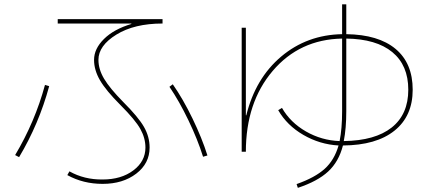

<svg xmlns="http://www.w3.org/2000/svg" viewBox="-20 -820 2040 898"><path d="M594.7 -708 593.8 -710H250V-730.5H740.2V-710Q608.4 -710 524.4 -658.2Q440.4 -606.4 440.4 -540Q440.4 -496.1 466.8 -451.7Q493.2 -407.2 556.6 -342.8Q627 -272.5 653.3 -226.6Q679.7 -180.7 679.7 -129.9Q679.7 -55.7 617.2 -7.8Q554.7 40 460 40Q369.1 40 294.9 -1L304.7 -18.6Q374 20.5 460 19.5Q546.9 19.5 603.5 -22.9Q660.2 -65.4 660.2 -129.9Q660.2 -173.8 636.7 -216.3Q613.3 -258.8 543 -329.1Q475.6 -396.5 447.8 -444.3Q419.9 -492.2 419.9 -540Q419.9 -591.8 466.3 -637.7Q512.7 -683.6 594.7 -708ZM772.5 -414.1 788.1 -425.8Q835.9 -357.4 880.4 -265.6Q924.8 -173.8 950.2 -92.8L929.7 -86.9Q904.3 -168 861.3 -257.3Q818.4 -346.7 772.5 -414.1ZM50.8 -94.7Q143.6 -250 190.4 -422.9L210 -417Q162.1 -240.2 69.3 -85Z M1129.9 -281.2 1131.8 -280.3Q1174.8 -454.1 1295.4 -555.7Q1416 -657.2 1580.1 -660.2V-799.8H1599.6V-660.2Q1750 -658.2 1830.1 -591.3Q1910.2 -524.4 1910.2 -400.4Q1910.2 -277.3 1825.2 -209Q1740.2 -140.6 1584 -139.6Q1564.5 -63.5 1514.6 -17.6Q1464.8 28.3 1373 58.6L1367.2 41Q1453.1 10.7 1498.5 -30.3Q1543.9 -71.3 1563.5 -139.6Q1475.6 -144.5 1398.9 -189Q1322.3 -233.4 1281.2 -304.7L1298.8 -315.4Q1337.9 -247.1 1411.1 -205.1Q1484.4 -163.1 1568.4 -160.2Q1580.1 -217.8 1580.1 -299.8V-639.6Q1380.9 -635.7 1255.4 -488.3Q1129.9 -340.8 1129.9 -110.4H1110.4V-690.4H1129.9ZM1587.9 -160.2Q1734.4 -162.1 1812 -223.6Q1889.6 -285.2 1889.6 -400.4Q1889.6 -514.6 1814.9 -576.2Q1740.2 -637.7 1599.6 -639.6V-299.8Q1599.6 -219.7 1587.9 -160.2Z"/></svg>

Font: Mgen+ 1mn thin
Style: Regular
Weight: 100
Designer: [Source Han Sans]
Ryoko NISHIZUKA  (kana & ideographs); Paul D. Hunt (Latin, Greek & Cyrillic); Wenlong ZHANG  (bopomofo
Version: Version 1.059.20150602